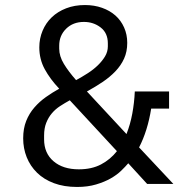

<svg xmlns="http://www.w3.org/2000/svg" viewBox="-20 -730 734 762"><path d="M489 -82Q478 -69 461 -52.5Q444 -36 419.5 -22Q395 -8 361.5 2Q328 12 286 12Q234 12 194 -3Q154 -18 127 -44.5Q100 -71 86 -106Q72 -141 72 -181Q72 -220 84 -250Q96 -280 116.5 -303.5Q137 -327 162.5 -345Q188 -363 215 -378Q179 -416 157.5 -455.5Q136 -495 136 -542Q136 -577 149 -608Q162 -639 185.5 -661.5Q209 -684 242.5 -697Q276 -710 317 -710Q354 -710 385 -699Q416 -688 438 -668.5Q460 -649 472.5 -621Q485 -593 485 -560Q485 -525 472.5 -497.5Q460 -470 438 -447Q416 -424 387 -404.5Q358 -385 325 -367L482 -198Q497 -236 505 -279Q513 -322 515 -367H651V-299H580Q573 -255 561 -216.5Q549 -178 532 -145L668 0H564ZM313 -643Q270 -643 242.5 -616Q215 -589 215 -549V-537Q215 -507 233.5 -476.5Q252 -446 282 -412Q306 -425 328.5 -439.5Q351 -454 368.5 -471Q386 -488 397 -506.5Q408 -525 408 -546V-558Q408 -599 379.5 -621Q351 -643 313 -643ZM293 -58Q344 -58 381 -77.5Q418 -97 444 -130L257 -332Q237 -321 218.5 -309Q200 -297 186 -280.5Q172 -264 163.5 -242.5Q155 -221 155 -192V-177Q155 -122 192.5 -90Q230 -58 293 -58Z"/></svg>

Font: IBM Plex Sans Thai
Style: Regular
Weight: 400
Designer: Mike Abbink, Paul van der Laan, Pieter van Rosmalen, Ben Mitchell, Mark Frömberg
Foundry: Bold Monday
Version: Version 1.2